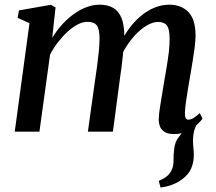

<svg xmlns="http://www.w3.org/2000/svg" viewBox="-20 -576 945 840"><path d="M682.5 244.5 674.5 215.5Q696.5 206 710 195.2Q723.5 184.5 731 167.5Q740 149.5 739.2 124.2Q738.5 99 742.5 73.5Q745.5 44.5 761.5 24.5Q777.5 4.5 788.5 -10.5L853 -48Q836 -27.5 830 -5.5Q824 16.5 824.5 42Q824.5 55 826.2 71Q828 87 828 102Q828 134 816.5 160.8Q805 187.5 778 207.5Q759.5 221.5 736.8 230.8Q714 240 682.5 244.5ZM223 -543.5 208.5 -410.5Q226 -439.5 249.2 -465.8Q272.5 -492 299.8 -512.2Q327 -532.5 356.5 -544Q386 -555.5 416.5 -555.5Q452.5 -555.5 476.2 -541Q500 -526.5 511.8 -496.5Q523.5 -466.5 524 -419Q524 -412.5 523.2 -404.2Q522.5 -396 521.8 -386.5Q521 -377 519.5 -367L504 -380.5Q521.5 -419.5 545.2 -451.5Q569 -483.5 597 -506.8Q625 -530 656.5 -542.8Q688 -555.5 721 -555.5Q773 -555.5 804.2 -523.5Q835.5 -491.5 835.5 -419.5Q835.5 -399.5 831.8 -369.5Q828 -339.5 822.5 -306.5Q817 -273.5 812 -244Q807.5 -217.5 802.5 -188Q797.5 -158.5 793.8 -131.2Q790 -104 789 -83.5Q788.5 -67 792.2 -59.8Q796 -52.5 804 -52.5Q814.5 -52.5 826 -59.2Q837.5 -66 854 -81.5L866 -56.5Q859.5 -47.5 843 -31.5Q826.5 -15.5 800.8 -2.5Q775 10.5 741.5 10.5Q717 10.5 702 2.2Q687 -6 680.8 -20.5Q674.5 -35 674.5 -55Q675 -73 679 -101.2Q683 -129.5 688.8 -161.5Q694.5 -193.5 699 -223.5Q704 -252 709.5 -285Q715 -318 718.8 -350Q722.5 -382 722 -407.5Q722 -449.5 710 -464.8Q698 -480 671.5 -480Q651 -480 627.5 -467.5Q604 -455 580.5 -432Q557 -409 536.5 -378.2Q516 -347.5 501.5 -311.5L521.5 -378Q520 -356.5 517.5 -332.5Q515 -308.5 512 -284.2Q509 -260 505.5 -238L474 0H364.5L395.5 -222Q400 -251.5 404.5 -284.8Q409 -318 412.2 -349.8Q415.5 -381.5 415.5 -407Q415 -450.5 403 -465.5Q391 -480.5 361.5 -480.5Q342.5 -480.5 320.5 -469.2Q298.5 -458 276.2 -437.8Q254 -417.5 233.8 -391.5Q213.5 -365.5 199 -337L152.5 0H44.5L109 -474.5L57 -498L63 -530.5L202.5 -555Z"/></svg>

Font: Merriweather 48pt Medium
Style: Italic
Weight: 500
Italic angle: -7.8°
Version: Version 2.101